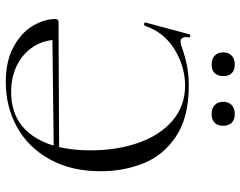

<svg xmlns="http://www.w3.org/2000/svg" viewBox="-106 -734 851 680"><g transform="rotate(90 320.0 -393.5)"><path d="M47 -163Q47 -170 50 -172.5Q53 -175 59 -175H120Q120 -125 144 -87Q168 -49 210 -28Q252 -7 305 -7Q406 -7 459 -81.5Q512 -156 512 -288Q512 -382 485 -458.5Q458 -535 406 -579Q354 -623 283 -623Q216 -623 155 -586Q94 -549 71 -481Q70 -477 64 -478Q58 -479 59 -482L101 -638Q102 -642 107.5 -641.5Q113 -641 112 -637Q111 -633 111 -626Q111 -607 128 -607Q131 -607 139 -609Q182 -624 213.5 -630Q245 -636 284 -636Q395 -636 462.5 -591Q530 -546 558 -475.5Q586 -405 586 -324Q586 -220 544 -144Q502 -68 430 -28Q358 12 270 12Q195 12 144.5 -16Q94 -44 70.5 -84.5Q47 -125 47 -163ZM526 -158 109 -153V-175L525 -177ZM165 -758Q165 -777 176.5 -788Q188 -799 208 -799Q228 -799 238.5 -788.5Q249 -778 249 -758Q249 -739 238.5 -728Q228 -717 208 -717Q188 -717 176.5 -728Q165 -739 165 -758ZM340 -758Q340 -777 351.5 -788Q363 -799 383 -799Q403 -799 414 -788.5Q425 -778 425 -758Q425 -738 414 -727.5Q403 -717 383 -717Q363 -717 351.5 -728Q340 -739 340 -758Z"/></g></svg>

Font: Cormorant SC
Style: Regular
Weight: 400
Designer: Christian Thalmann (Catharsis Fonts)
Foundry: Catharsis Fonts
Version: Version 4.000